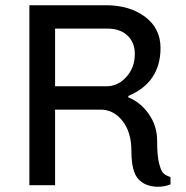

<svg xmlns="http://www.w3.org/2000/svg" viewBox="-20 -706 710 732"><path d="M384 -686Q474 -686 533 -642Q592 -598 592 -523Q592 -392 469 -340V-335Q516 -316 547.5 -271Q579 -226 579 -170Q579 -115 586 -85.5Q593 -56 602 -46.5Q611 -37 630 -31V-3Q608 6 583 6Q535 6 508 -22.5Q481 -51 481 -130Q481 -202 447 -245Q413 -288 364 -288H190V0H92V-686ZM389 -597H190V-377H385Q430 -377 462 -413Q494 -449 494 -500Q494 -544 466 -570.5Q438 -597 389 -597Z"/></svg>

Font: Chivo
Style: Regular
Weight: 400
Designer: Hector Gatti
Foundry: Omnibus-Type
Version: Version 1.007;PS 001.007;hotconv 1.0.88;makeotf.lib2.5.64775